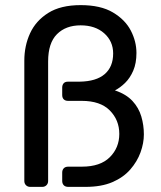

<svg xmlns="http://www.w3.org/2000/svg" viewBox="-20 -730 629 750"><path d="M98 0Q88 0 81.5 -6.5Q75 -13 75 -23V-493Q75 -551 97.5 -600Q120 -649 168.5 -679.5Q217 -710 295 -710Q373 -710 421 -681.5Q469 -653 491 -610.5Q513 -568 513 -523Q513 -483 500.5 -454Q488 -425 468.5 -406Q449 -387 429 -377Q473 -362 497.5 -335.5Q522 -309 532 -275Q542 -241 542 -205Q542 -171 529 -135Q516 -99 489 -68Q462 -37 419 -18.5Q376 0 314 0H247Q235 0 229 -6.5Q223 -13 223 -23V-56Q223 -66 229 -72.5Q235 -79 247 -79H300Q372 -79 409 -116Q446 -153 446 -207Q446 -261 409 -298.5Q372 -336 299 -336H246Q235 -336 229 -342Q223 -348 223 -359V-388Q223 -398 228.5 -404.5Q234 -411 246 -411H291Q356 -412 389 -440.5Q422 -469 422 -521Q422 -569 387 -600Q352 -631 295 -631Q237 -631 202.5 -596.5Q168 -562 168 -490V-23Q168 -13 161.5 -6.5Q155 0 145 0Z"/></svg>

Font: RubikRegular
Style: Regular
Weight: 400
Designer: Hubert and Fischer
Foundry: Hubert and Fischer
Version: Version 2.300;gftools[0.9.30]